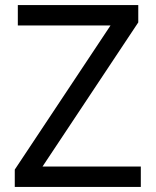

<svg xmlns="http://www.w3.org/2000/svg" viewBox="-20 -734 612 754"><path d="M533 0V-80H147L523 -646V-714H50V-634H414L38 -68V0Z"/></svg>

Font: Noto Sans Tifinagh Agraw Imazighen
Style: Regular
Weight: 400
Designer: JamraPatel
Foundry: JamraPatel LLC
Version: Version 2.006